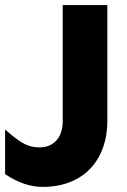

<svg xmlns="http://www.w3.org/2000/svg" viewBox="-20 -721 497 753"><path d="M147 12Q225 12 282.5 -20Q340 -52 370.5 -111Q401 -170 401 -248V-701H226V-249Q226 -197 201 -170Q176 -143 135 -143Q98 -143 68 -161Q38 -179 0 -213V-38Q75 12 147 12Z"/></svg>

Font: Geom ExtraBold
Style: Bold
Weight: 800
Version: Version 1.102